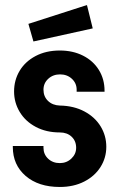

<svg xmlns="http://www.w3.org/2000/svg" viewBox="-20 -729 480 764"><path d="M31 -144V-148H153V-141Q153 -115 171.5 -97.5Q190 -80 218 -80Q245 -80 264 -98Q283 -116 283 -141Q283 -168 265 -185Q247 -202 218 -202Q164 -202 122.5 -224Q81 -246 58.5 -283.5Q36 -321 36 -365Q36 -410 58 -447Q80 -484 121.5 -506Q163 -528 218 -528Q270 -528 310.5 -507.5Q351 -487 373.5 -450.5Q396 -414 396 -368V-364H285V-372Q285 -398 266 -415.5Q247 -433 219 -433Q191 -433 172 -415.5Q153 -398 153 -372Q153 -345 171 -327.5Q189 -310 218 -309Q274 -308 316 -285.5Q358 -263 380.5 -226Q403 -189 403 -145Q403 -101 380 -64.5Q357 -28 315 -6.5Q273 15 218 15Q133 15 82 -29Q31 -73 31 -144ZM93 -634 326 -709 349 -616 113 -564Z"/></svg>

Font: Lineal Medium
Style: Regular
Weight: 600
Designer: Created by Frank Adebiaye with contributions from Anton Moglia & Ariel Martín Pérez
Created by Frank ADEBIAYE with FontF
Foundry: Velvetyne Type Foundry
Version: Version 2.000